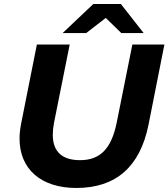

<svg xmlns="http://www.w3.org/2000/svg" viewBox="-20 -921 836 953"><path d="M505 -832 582 -757H693L580 -901H443L291 -757H408ZM637 -700 559 -311C532 -180 475 -126 377 -126C290 -126 242 -167 242 -252C242 -270 244 -289 248 -311L326 -700H163L85 -308C80 -282 77 -257 77 -233C77 -82 183 12 359 12C556 12 675 -94 717 -301L796 -700Z"/></svg>

Font: AWKNG-Font
Style: Bold Italic
Weight: 700
Italic angle: -11.3°
Designer: Awakening Church
Foundry: Awakening Church
Version: Version 1.700;PS 001.700;hotconv 1.0.88;makeotf.lib2.5.64775